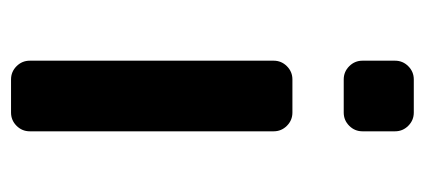

<svg xmlns="http://www.w3.org/2000/svg" viewBox="-231 -539 770 348"><g transform="rotate(90 154.0 -365.0)"><path d="M218 -637Q218 -623 208 -613Q198 -603 184 -603H124Q110 -603 100 -613Q90 -623 90 -637V-696Q90 -710 100 -720Q110 -730 124 -730H184Q198 -730 208 -720Q218 -710 218 -696ZM218 -34Q218 -20 208 -10Q198 0 184 0H124Q110 0 100 -10Q90 -20 90 -34V-476Q90 -490 100 -500Q110 -510 124 -510H184Q198 -510 208 -500Q218 -490 218 -476Z"/></g></svg>

Font: Yusei Magic
Style: Regular
Weight: 400
Designer: Tanukizamurai
Foundry: Yusei Magic Project
Version: Version 1.200